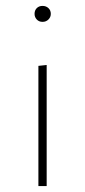

<svg xmlns="http://www.w3.org/2000/svg" viewBox="-20 -630 288 650"><path d="M110 0V-407L138 -410V0ZM124 -556Q112 -556 104.5 -564Q97 -572 97 -583Q97 -595 104.5 -602.5Q112 -610 124 -610Q136 -610 144 -602.5Q152 -595 152 -583Q152 -572 144 -564Q136 -556 124 -556Z"/></svg>

Font: Ysabeau Office Thin
Style: Regular
Weight: 250
Designer: Christian Thalmann (Catharsis Fonts)
Version: Version 2.001;gftools[0.9.30]; featfreeze: tnum,lnum,ss02